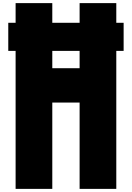

<svg xmlns="http://www.w3.org/2000/svg" viewBox="-20 -1210 845 1230"><path d="M315 -553V0H80V-884H33V-1064H80V-1190H315V-1064H490V-1190H725V-1064H772V-884H725V0H490V-553ZM315 -773H490V-884H315Z"/></svg>

Font: Boldonse
Style: Regular
Weight: 400
Designer: Universitype Foundry
Foundry: Universitype Foundry
Version: Version 1.000; ttfautohint (v1.8.4.7-5d5b)